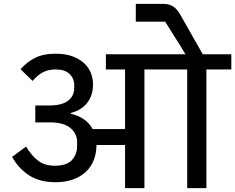

<svg xmlns="http://www.w3.org/2000/svg" viewBox="-20 -981 1226 1001"><path d="M269 -31Q188 -31 133 -66Q78 -101 43 -163L116 -217Q145 -168 179.5 -142.5Q214 -117 265 -117Q327 -117 354.5 -146Q382 -175 382 -219V-241Q382 -283 348 -313Q314 -343 238 -343H164V-431H235Q303 -431 335 -456Q367 -481 367 -523V-536Q367 -572 342.5 -595.5Q318 -619 270 -619Q231 -619 202.5 -603.5Q174 -588 150 -559L87 -620Q119 -657 162 -679Q205 -701 271 -701Q321 -701 357.5 -687.5Q394 -674 418 -652Q442 -630 453.5 -601Q465 -572 465 -541Q465 -485 435.5 -446Q406 -407 349 -392V-388Q386 -380 416 -360Q446 -340 463 -308H632V-619H532V-698H947L921 -741L841 -868H688V-961H827Q863 -961 884 -946.5Q905 -932 922 -901L1037 -698H1186V-619H1056V0H956V-619H733V0H632V-225H483Q483 -183 469 -147Q455 -111 428 -85.5Q401 -60 361 -45.5Q321 -31 269 -31Z"/></svg>

Font: IBM Plex Sans Devanagari Medium
Style: Regular
Weight: 500
Designer: Mike Abbink, Paul van der Laan, Pieter van Rosmalen, Erin McLaughlin
Foundry: Bold Monday
Version: Version 1.1